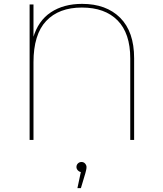

<svg xmlns="http://www.w3.org/2000/svg" viewBox="-20 -723 840 992"><path d="M133 0V-700H153V-524L151 -527Q177 -616 243 -659.5Q309 -703 404 -703Q529 -703 601 -631Q673 -559 673 -422V0H653V-421Q653 -551 587.5 -617.5Q522 -684 403 -684Q284 -684 218.5 -614.5Q153 -545 153 -401V0ZM380 249 400 155 401 166Q391 166 383 158Q375 150 375 140Q375 129 382.5 121.5Q390 114 401 114Q413 114 420 122.5Q427 131 427 140Q427 148 425 156Q423 164 421 172L398 249Z"/></svg>

Font: Montserrat Alternates Thin
Style: Regular
Weight: 100
Designer: Julieta Ulanovsky
Foundry: Julieta Ulanovsky
Version: Version 9.000